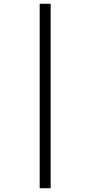

<svg xmlns="http://www.w3.org/2000/svg" viewBox="-20 -888 480 1016"><path d="M248 -868H190V108H248Z"/></svg>

Font: Glow Sans SC Normal
Style: Regular
Weight: 400
Designer: Ryoko NISHIZUKA (kana, bopomofo & ideographs); Paul D. Hunt (Latin, Greek & Cyrillic); Sandoll Communications, Soo-young
Version: Version 0.93